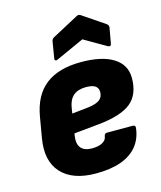

<svg xmlns="http://www.w3.org/2000/svg" viewBox="-111 -805 751 897"><g transform="rotate(-15 265.0 -356.0)"><path d="M243 12Q130 12 76 -47Q22 -106 40 -212L57 -311Q74 -412 136.5 -460.5Q199 -509 308 -509Q409 -509 464 -474.5Q519 -440 519 -376Q519 -296 471 -257Q423 -218 314 -207L193 -195L191 -185Q185 -145 201.5 -125.5Q218 -106 255 -106Q286 -106 305 -116.5Q324 -127 326 -145Q328 -159 340 -159H464Q479 -159 477 -145Q471 -94 442.5 -59Q414 -24 364 -6Q314 12 243 12ZM207 -287 289 -296Q326 -301 342.5 -314Q359 -327 359 -351Q359 -371 344.5 -380.5Q330 -390 300 -390Q261 -390 239 -371Q217 -352 211 -313ZM207 -549Q200 -545 195.5 -547.5Q191 -550 192 -557L205 -636Q207 -648 216 -653L343 -721Q354 -728 364 -721L469 -650Q481 -642 479 -631L466 -558Q464 -541 449 -548L342 -610Z"/></g></svg>

Font: Sofia Sans Black
Style: Italic
Weight: 900
Italic angle: -9°
Version: Version 4.100-B